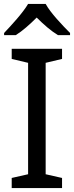

<svg xmlns="http://www.w3.org/2000/svg" viewBox="-20 -964 379 984"><path d="M214 -944H124C98 -899 38 -834 1 -795V-784H61C96 -806 132 -838 168 -874C204 -838 242 -805 277 -784H339V-795C301 -833 238 -899 214 -944ZM298 0V-52L214 -71V-642L298 -662V-714H40V-662L124 -642V-71L40 -52V0Z"/></svg>

Font: Noto Sans Cuneiform
Style: Regular
Weight: 400
Designer: Monotype Design Team
Foundry: Monotype Imaging Inc.
Version: Version 2.001